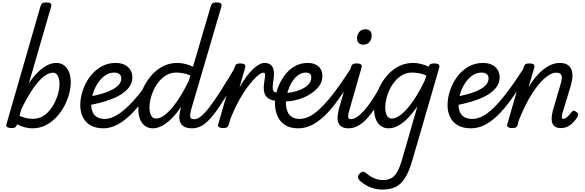

<svg xmlns="http://www.w3.org/2000/svg" viewBox="-20 -1035 4798 1574"><path d="M72 15Q55 15 41 8Q27 1 33 -17L312 -984Q318 -1003 327.5 -1009Q337 -1015 357 -1015Q387 -1015 396 -1006Q405 -997 398 -977L217 -353Q256 -410 294 -446.5Q332 -483 369 -501Q406 -519 441 -519Q495 -519 527.5 -477Q560 -435 560 -361Q560 -314 546 -262.5Q532 -211 505 -161.5Q478 -112 439.5 -71.5Q401 -31 352 -7Q303 17 244 17Q213 17 181 8Q149 -1 119 -16L118 -11Q115 2 105 8.5Q95 15 72 15ZM140 -85Q172 -71 199.5 -66Q227 -61 252 -61Q292 -61 326 -79.5Q360 -98 386 -129.5Q412 -161 430.5 -199Q449 -237 458.5 -275.5Q468 -314 468 -346Q468 -374 462 -394.5Q456 -415 444 -427Q432 -439 414 -439Q378 -439 336 -405.5Q294 -372 248.5 -305Q203 -238 155 -140Z M830 17Q764 17 721.5 -8Q679 -33 658.5 -76Q638 -119 638 -172Q638 -231 658 -292Q678 -353 716 -404.5Q754 -456 807.5 -487.5Q861 -519 928 -519Q971 -519 1001.5 -504Q1032 -489 1048.5 -462.5Q1065 -436 1065 -399Q1065 -358 1041.5 -324.5Q1018 -291 978.5 -265Q939 -239 889 -220.5Q839 -202 786.5 -189Q734 -176 684 -168L691 -239Q722 -244 760 -252.5Q798 -261 835.5 -273Q873 -285 904 -302Q935 -319 954.5 -341Q974 -363 974 -392Q974 -417 958 -428.5Q942 -440 917 -440Q876 -440 841.5 -416Q807 -392 781.5 -353Q756 -314 742 -268Q728 -222 728 -179Q728 -144 739.5 -116.5Q751 -89 776.5 -74.5Q802 -60 842 -60Q856 -60 861.5 -48.5Q867 -37 865 -21.5Q863 -6 854 5.5Q845 17 830 17Z M830 17Q815 17 809.5 5.5Q804 -6 806.5 -21.5Q809 -37 818 -48.5Q827 -60 841 -60Q880 -60 930 -86.5Q980 -113 1045.5 -179Q1111 -245 1196 -362Q1201 -369 1213.5 -365.5Q1226 -362 1234.5 -353Q1243 -344 1237 -335Q1155 -205 1083.5 -128Q1012 -51 949.5 -17Q887 17 830 17Z M1233 17Q1197 17 1170 -2Q1143 -21 1128.5 -56.5Q1114 -92 1114 -140Q1114 -187 1127.5 -239Q1141 -291 1168 -340.5Q1195 -390 1234 -430.5Q1273 -471 1323 -495Q1373 -519 1435 -519Q1465 -519 1498 -511Q1531 -503 1562 -488L1708 -984Q1714 -1003 1723.5 -1009Q1733 -1015 1753 -1015Q1783 -1015 1791.5 -1006Q1800 -997 1794 -977L1550 -147Q1536 -96 1539.5 -77Q1543 -58 1574 -58Q1583 -58 1587.5 -46.5Q1592 -35 1590.5 -20.5Q1589 -6 1581 5.5Q1573 17 1557 17Q1510 17 1486.5 1.5Q1463 -14 1455.5 -38Q1448 -62 1451 -90.5Q1454 -119 1461 -145L1463 -157Q1423 -98 1383 -59.5Q1343 -21 1305.5 -2Q1268 17 1233 17ZM1259 -63Q1295 -63 1338 -98Q1381 -133 1430 -202.5Q1479 -272 1527 -372L1541 -416Q1506 -431 1477 -435.5Q1448 -440 1424 -440Q1383 -440 1348.5 -421.5Q1314 -403 1287.5 -372Q1261 -341 1242.5 -303Q1224 -265 1214.5 -226.5Q1205 -188 1205 -155Q1205 -128 1211 -107Q1217 -86 1229.5 -74.5Q1242 -63 1259 -63Z M1556 17Q1542 17 1535.5 5.5Q1529 -6 1530.5 -20.5Q1532 -35 1543 -46.5Q1554 -58 1575 -58Q1598 -58 1627.5 -81.5Q1657 -105 1696.5 -156Q1736 -207 1789.5 -290.5Q1843 -374 1914 -494Q1922 -508 1936.5 -506.5Q1951 -505 1960.5 -494.5Q1970 -484 1962 -471Q1883 -328 1825 -233.5Q1767 -139 1722 -84Q1677 -29 1637.5 -6Q1598 17 1556 17Z M1807 15Q1790 15 1776.5 8Q1763 1 1769 -17L1903 -484Q1909 -503 1918.5 -509Q1928 -515 1947 -515Q1977 -515 1986 -506Q1995 -497 1989 -477L1943 -318Q1971 -367 1998.5 -404.5Q2026 -442 2053 -467.5Q2080 -493 2104 -506Q2128 -519 2148 -519Q2167 -519 2174.5 -507Q2182 -495 2180.5 -479Q2179 -463 2168 -451Q2157 -439 2138 -439Q2120 -439 2089 -412Q2058 -385 2019 -334.5Q1980 -284 1941 -214.5Q1902 -145 1869 -60L1854 -11Q1851 2 1840.5 8.5Q1830 15 1807 15Z M2255 -207Q2208 -210 2181 -227.5Q2154 -245 2146 -279.5Q2138 -314 2147 -368Q2154 -410 2153 -424.5Q2152 -439 2139 -439Q2120 -439 2112.5 -451Q2105 -463 2106 -479Q2107 -495 2118 -507Q2129 -519 2148 -519Q2182 -519 2201 -502Q2220 -485 2224.5 -450.5Q2229 -416 2219 -363Q2214 -325 2216 -306.5Q2218 -288 2229.5 -282Q2241 -276 2262 -274Q2282 -272 2290.5 -261Q2299 -250 2297 -237Q2295 -224 2284.5 -215Q2274 -206 2255 -207Z M2289 -274Q2322 -270 2364 -277Q2406 -284 2444 -300Q2482 -316 2507 -341Q2532 -366 2532 -400Q2532 -423 2519.5 -431.5Q2507 -440 2488 -440Q2450 -440 2419.5 -415.5Q2389 -391 2368 -353Q2347 -315 2335.5 -273Q2324 -231 2324 -198Q2324 -167 2330 -141.5Q2336 -116 2349.5 -98Q2363 -80 2385 -70Q2407 -60 2437 -60Q2451 -60 2456.5 -48.5Q2462 -37 2460 -21.5Q2458 -6 2449 5.5Q2440 17 2425 17Q2359 17 2316.5 -10.5Q2274 -38 2254 -85Q2234 -132 2234 -192Q2234 -241 2252 -297.5Q2270 -354 2304 -404.5Q2338 -455 2388 -487Q2438 -519 2503 -519Q2540 -519 2567 -506Q2594 -493 2608.5 -469Q2623 -445 2623 -411Q2623 -362 2591 -322.5Q2559 -283 2508 -254.5Q2457 -226 2397.5 -213Q2338 -200 2282 -203Z M2425 17Q2416 17 2412.5 5.5Q2409 -6 2410 -21.5Q2411 -37 2418 -48.5Q2425 -60 2436 -60Q2474 -60 2515.5 -80Q2557 -100 2606 -146.5Q2655 -193 2715.5 -271.5Q2776 -350 2852 -467Q2857 -475 2870 -470.5Q2883 -466 2892.5 -456.5Q2902 -447 2897 -438Q2821 -313 2758.5 -225.5Q2696 -138 2640 -85Q2584 -32 2531.5 -7.5Q2479 17 2425 17Z M2840 17Q2799 17 2778 2Q2757 -13 2751 -37Q2745 -61 2748.5 -89.5Q2752 -118 2759 -145L2857 -484Q2863 -503 2872.5 -509Q2882 -515 2901 -515Q2931 -515 2940 -506Q2949 -497 2943 -477L2848 -147Q2832 -95 2834 -76.5Q2836 -58 2859 -58Q2873 -58 2880 -46.5Q2887 -35 2885 -20.5Q2883 -6 2872 5.5Q2861 17 2840 17ZM2956 -669Q2935 -669 2921 -682.5Q2907 -696 2907 -721Q2907 -749 2924 -772Q2941 -795 2977 -795Q2999 -795 3013 -782Q3027 -769 3027 -743Q3027 -715 3010 -692Q2993 -669 2956 -669Z M2835 17Q2821 17 2814.5 5.5Q2808 -6 2809.5 -20.5Q2811 -35 2822 -46.5Q2833 -58 2854 -58Q2879 -58 2907 -76.5Q2935 -95 2964.5 -128Q2994 -161 3025 -207Q3056 -253 3088 -309Q3095 -322 3109 -320.5Q3123 -319 3132 -309Q3141 -299 3134 -286Q3094 -210 3057 -153Q3020 -96 2984.5 -58.5Q2949 -21 2912.5 -2Q2876 17 2835 17Z M3113 519Q3066 519 3020.5 502Q2975 485 2938 453Q2917 436 2914.5 420Q2912 404 2930 387Q2946 371 2959 373Q2972 375 2989 390Q3015 412 3048.5 426.5Q3082 441 3119 441Q3161 441 3189.5 424.5Q3218 408 3238 371.5Q3258 335 3276 273L3402 -164Q3360 -103 3319.5 -62.5Q3279 -22 3240.5 -2.5Q3202 17 3166 17Q3130 17 3103 -2Q3076 -21 3061.5 -56.5Q3047 -92 3047 -140Q3047 -187 3060.5 -239Q3074 -291 3101 -340.5Q3128 -390 3167 -430.5Q3206 -471 3256 -495Q3306 -519 3368 -519Q3398 -519 3431 -511Q3464 -503 3495 -488V-491Q3500 -505 3510 -510Q3520 -515 3538 -515Q3568 -515 3577 -506Q3586 -497 3580 -477L3361 277Q3333 374 3299 426.5Q3265 479 3220.5 499Q3176 519 3113 519ZM3192 -63Q3228 -63 3272 -99Q3316 -135 3365 -205Q3414 -275 3463 -377L3475 -416Q3440 -431 3411 -435.5Q3382 -440 3357 -440Q3316 -440 3281.5 -421.5Q3247 -403 3220.5 -372Q3194 -341 3175.5 -303Q3157 -265 3147.5 -226.5Q3138 -188 3138 -155Q3138 -128 3144 -107Q3150 -86 3162.5 -74.5Q3175 -63 3192 -63Z M3841 17Q3775 17 3732.5 -8Q3690 -33 3669.5 -76Q3649 -119 3649 -172Q3649 -231 3669 -292Q3689 -353 3727 -404.5Q3765 -456 3818.5 -487.5Q3872 -519 3939 -519Q3982 -519 4012.5 -504Q4043 -489 4059.5 -462.5Q4076 -436 4076 -399Q4076 -358 4052.5 -324.5Q4029 -291 3989.5 -265Q3950 -239 3900 -220.5Q3850 -202 3797.5 -189Q3745 -176 3695 -168L3702 -239Q3733 -244 3771 -252.5Q3809 -261 3846.5 -273Q3884 -285 3915 -302Q3946 -319 3965.5 -341Q3985 -363 3985 -392Q3985 -417 3969 -428.5Q3953 -440 3928 -440Q3887 -440 3852.5 -416Q3818 -392 3792.5 -353Q3767 -314 3753 -268Q3739 -222 3739 -179Q3739 -144 3750.5 -116.5Q3762 -89 3787.5 -74.5Q3813 -60 3853 -60Q3867 -60 3872.5 -48.5Q3878 -37 3876 -21.5Q3874 -6 3865 5.5Q3856 17 3841 17Z M3841 17Q3832 17 3828.5 5.5Q3825 -6 3826 -21.5Q3827 -37 3834 -48.5Q3841 -60 3852 -60Q3890 -60 3931.5 -80Q3973 -100 4022 -146.5Q4071 -193 4131.5 -271.5Q4192 -350 4268 -467Q4273 -475 4286 -470.5Q4299 -466 4308.5 -456.5Q4318 -447 4313 -438Q4237 -313 4174.5 -225.5Q4112 -138 4056 -85Q4000 -32 3947.5 -7.5Q3895 17 3841 17Z M4579 15Q4543 15 4525.5 -0.5Q4508 -16 4504 -39.5Q4500 -63 4504.5 -90.5Q4509 -118 4516 -142L4576 -346Q4584 -372 4585.5 -393Q4587 -414 4577 -426.5Q4567 -439 4540 -439Q4506 -439 4466.5 -410.5Q4427 -382 4386 -330Q4345 -278 4306 -206Q4267 -134 4233 -49L4224 -11Q4221 2 4210.5 8.5Q4200 15 4177 15Q4160 15 4146.5 8Q4133 1 4139 -17L4273 -484Q4279 -503 4288.5 -509Q4298 -515 4317 -515Q4347 -515 4356 -506Q4365 -497 4359 -477L4313 -320Q4342 -369 4373.5 -406Q4405 -443 4438 -468.5Q4471 -494 4504 -506.5Q4537 -519 4570 -519Q4616 -519 4641.5 -497.5Q4667 -476 4672 -433.5Q4677 -391 4657 -326L4590 -104Q4585 -85 4585 -76Q4585 -67 4589 -64Q4593 -61 4598 -61Q4608 -61 4618 -67.5Q4628 -74 4640 -86Q4652 -98 4665 -115Q4673 -125 4681 -127Q4689 -129 4700 -121Q4716 -111 4719.5 -101.5Q4723 -92 4717 -82Q4708 -65 4689 -42Q4670 -19 4642 -2Q4614 15 4579 15Z"/></svg>

Font: Playwrite AU NSW
Style: Regular
Weight: 400
Designer: Veronika Burian, José Scaglione
Foundry: TypeTogether
Version: Version 1.002